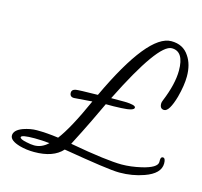

<svg xmlns="http://www.w3.org/2000/svg" viewBox="-81 -573 724 688"><g transform="rotate(15 281.0 -228.5)"><path d="M101 27Q72 27 47 20Q9 9 9 -10Q9 -30 41 -42Q67 -51 91 -51Q128 -51 171 -45Q188 -67 209.5 -106.5Q231 -146 256 -202L189 -197Q173 -197 173 -213Q173 -224 187 -227Q196 -229 269 -230Q388 -484 474 -484Q518 -484 540 -450Q560 -421 560 -376Q560 -343 548 -298Q531 -239 512 -239Q496 -239 496 -259Q496 -264 499 -271Q527 -339 527 -389Q527 -460 482 -460Q432 -460 318 -231H369Q409 -230 409 -220Q409 -208 362 -206Q348 -205 333.5 -205Q319 -205 305 -205Q292 -177 271.5 -134.5Q251 -92 222 -36Q293 -23 341 -17Q389 -11 415 -11Q449 -11 488 -20Q543 -33 544 -54V-61Q544 -74 552 -74Q562 -74 562 -54Q562 -16 505 4Q463 19 415 19Q393 19 340.5 11.5Q288 4 205 -10Q172 27 101 27ZM95 4Q123 4 146 -18Q118 -21 91 -21Q41 -21 41 -12Q41 -5 65 0Q74 2 81.5 3Q89 4 95 4Z"/></g></svg>

Font: Petemoss
Style: Regular
Weight: 400
Designer: Robert E. Leuschke
Foundry: Robert E. Leuschke
Version: Version 1.010; ttfautohint (v1.8.3)